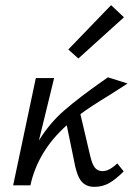

<svg xmlns="http://www.w3.org/2000/svg" viewBox="-20 -719 515 745"><path d="M435 -85 460 -54Q429 -23 403.5 -8.5Q378 6 346 6Q313 6 295 -16.5Q277 -39 267 -97L239 -233Q127 -133 98 0H31L119 -416H190L131 -174Q173 -242 231 -292Q289 -342 376 -403L399 -419L475 -395L408 -352Q329 -304 292 -276L330 -114Q338 -80 349 -67.5Q360 -55 378 -55Q392 -55 407 -63.5Q422 -72 435 -85ZM245 -527 411 -699 461 -652 284 -492Z"/></svg>

Font: Ysabeau Medium
Style: Italic
Weight: 500
Italic angle: -12°
Designer: Christian Thalmann (Catharsis Fonts)
Version: Version 0.003